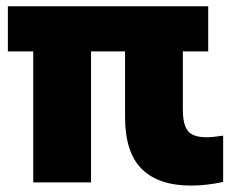

<svg xmlns="http://www.w3.org/2000/svg" viewBox="-20 -568 732 598"><path d="M675 -145.5V-1.5Q654 3.5 627 6.8Q600 10 575 10Q474 10 421.8 -41.5Q369.5 -93 369.5 -203.5V-408H263.5V0H83.5V-408H4.5V-548.5H628.5V-408H549.5V-227.5Q549.5 -194 556.8 -175.2Q564 -156.5 580 -148.5Q596 -140.5 624.5 -140.5Q641.5 -140.5 675 -145.5Z"/></svg>

Font: Encode Sans Semi Condensed ExBd
Style: Regular
Weight: 800
Width: 4
Designer: Multiple Designers
Foundry: Impallari Type
Version: Version 2.000